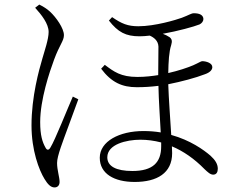

<svg xmlns="http://www.w3.org/2000/svg" viewBox="-20 -782 1040 841"><path d="M134 -748C162 -717 193 -678 193 -642C193 -610 175 -559 166 -527C151 -476 118 -359 118 -233C118 -123 151 -37 175 2C189 25 202 39 219 39C233 39 241 29 241 15C241 -6 230 -37 230 -68C230 -84 236 -106 246 -136C259 -175 304 -293 323 -347L299 -359C276 -307 221 -168 201 -136C193 -122 185 -124 179 -136C166 -159 156 -189 156 -247C156 -346 197 -467 217 -521C241 -586 260 -603 260 -628C260 -658 226 -706 199 -731C185 -744 168 -754 152 -762ZM686 -158V-141C686 -70 649 -33 560 -33C488 -33 450 -54 450 -93C450 -150 534 -170 595 -170C625 -170 655 -166 686 -158ZM439 -498 423 -481C468 -421 515 -400 579 -400C612 -400 642 -402 674 -406C675 -344 681 -262 684 -202C660 -206 635 -208 608 -208C503 -208 417 -163 417 -91C417 -21 480 15 570 15C668 15 734 -24 734 -111L733 -141C783 -120 831 -87 876 -41C890 -28 901 -17 914 -17C928 -17 934 -28 934 -43C934 -63 923 -81 902 -100C872 -126 813 -168 730 -191C726 -259 719 -349 717 -413C773 -424 837 -441 878 -457C901 -465 910 -477 910 -488C910 -506 883 -514 866 -514C860 -514 853 -508 826 -496C800 -485 761 -472 717 -462C718 -512 720 -554 730 -585C735 -602 733 -611 723 -619C714 -625 704 -630 693 -634C760 -646 829 -665 854 -675C864 -680 871 -689 871 -699C870 -717 853 -724 829 -724C818 -724 808 -716 776 -704C751 -695 659 -667 586 -667C540 -667 513 -678 471 -707L457 -692C497 -641 531 -623 591 -623C604 -623 619 -624 636 -626C654 -618 673 -604 674 -578L673 -453C648 -449 616 -445 582 -445C509 -445 479 -468 439 -498Z"/></svg>

Font: Noto Serif CJK KR Light
Style: Regular
Weight: 300
Designer: Ryoko NISHIZUKA 西塚涼子 (kana & ideographs); Frank Grießhammer (Latin, Greek & Cyrillic); Wenlong ZHANG 张文龙 (bopomofo); San
Foundry: Adobe
Version: Version 2.001;hotconv 1.1.0;makeotfexe 2.6.0